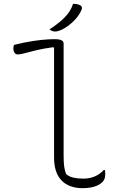

<svg xmlns="http://www.w3.org/2000/svg" viewBox="-20 -965 640 1005"><path d="M53 -730Q81 -737 106 -742Q131 -747 153.5 -750.5Q176 -754 196 -756Q216 -758 233.5 -759Q251 -760 266 -760Q280 -760 290.5 -758Q301 -756 307 -751Q313 -746 313 -737Q313 -679 313 -620.5Q313 -562 313 -503.5Q313 -445 313 -386Q313 -327 313 -268.5Q313 -210 313 -152Q313 -115 316 -93Q319 -71 326 -54Q342 -40 365 -35Q388 -30 416 -30Q449 -30 476 -41.5Q503 -53 523 -75H529Q530 -71 530.5 -65.5Q531 -60 531 -54Q531 -46 529.5 -38Q528 -30 524.5 -23.5Q521 -17 515 -11Q505 -1 489.5 6Q474 13 454.5 16.5Q435 20 413 20Q378 20 350 10Q322 0 302.5 -20Q283 -40 273 -70Q263 -100 263 -140Q263 -197 263 -254.5Q263 -312 263 -369.5Q263 -427 263 -484.5Q263 -542 263 -599.5Q263 -657 263 -714L259 -718Q207 -711 170 -702Q133 -693 109.5 -686.5Q86 -680 73 -680Q62 -680 56 -689Q50 -698 50 -712Q50 -717 51 -721.5Q52 -726 53 -730ZM362 -945Q369 -945 374.5 -944.5Q380 -944 385 -943Q390 -942 396 -939Q406 -935 408 -928Q410 -921 407 -914Q401 -900 391.5 -885.5Q382 -871 368.5 -857.5Q355 -844 339.5 -832Q324 -820 306 -811Q296 -806 286 -803Q276 -800 268 -800Q264 -800 259 -801Q254 -802 249 -804.5Q244 -807 239 -811Q271 -832 296 -853Q321 -874 338 -897Q355 -920 362 -945Z"/></svg>

Font: Recursive Monospace Casual Light
Style: Regular
Weight: 300
Version: Version 1.047